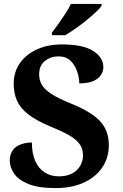

<svg xmlns="http://www.w3.org/2000/svg" viewBox="-20 -951 626 981"><path d="M264 10Q175 10 123.5 -11.5Q72 -33 51 -65.5Q30 -98 30 -130Q30 -164 46 -184.5Q62 -205 88 -214Q114 -223 143 -223Q143 -166 160.5 -127.5Q178 -89 209 -69.5Q240 -50 280 -50Q339 -50 371.5 -81Q404 -112 404 -158Q404 -192 385.5 -216.5Q367 -241 330 -261.5Q293 -282 237 -305Q167 -334 126 -365.5Q85 -397 67.5 -435.5Q50 -474 50 -523Q50 -584 82 -629Q114 -674 169.5 -699Q225 -724 295 -724Q405 -724 456.5 -690.5Q508 -657 508 -608Q508 -573 477.5 -549Q447 -525 385 -525Q385 -553 374.5 -585Q364 -617 341 -640Q318 -663 279 -663Q239 -663 209.5 -639.5Q180 -616 180 -571Q180 -543 193 -519Q206 -495 242 -471.5Q278 -448 345 -421Q448 -379 492 -331Q536 -283 536 -209Q536 -145 502.5 -95.5Q469 -46 408 -18Q347 10 264 10ZM245 -784Q260 -803 278.5 -829Q297 -855 314.5 -882Q332 -909 342 -931H499V-921Q490 -908 468.5 -888Q447 -868 420 -846Q393 -824 365 -804.5Q337 -785 313 -771H245Z"/></svg>

Font: Noto Serif NP Hmong
Style: Regular
Weight: 400
Designer: Dalton Maag Ltd
Foundry: Dalton Maag Ltd
Version: Version 1.001